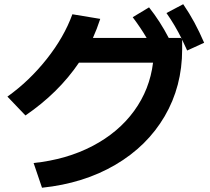

<svg xmlns="http://www.w3.org/2000/svg" viewBox="-20 -838 978 895"><path d="M693.4 -545.9H348.1Q252.9 -405.3 98.6 -299.8L14.6 -387.7Q116.2 -460 197.5 -562.5Q278.8 -665 317.4 -771.5L447.3 -750Q431.6 -702.1 413.1 -661.1H663.6Q635.7 -708.5 598.6 -757.8L674.8 -803.7Q726.6 -738.3 766.6 -661.1H823.2L827.6 -656.2Q795.4 -721.2 755.9 -777.3L834 -818.4Q862.8 -776.4 886 -733.4Q909.2 -690.4 931.6 -638.7L852.5 -602.5Q838.9 -633.3 829.1 -652.8V-607.4Q829.1 -435.5 747.6 -296.1Q666 -156.7 517.8 -69.8Q369.6 17.1 175.8 37.1L136.7 -78.1Q290.5 -94.2 411.4 -157.5Q532.2 -220.7 605.2 -321Q678.2 -421.4 693.4 -545.9Z"/></svg>

Font: Pretendard JP
Style: Bold
Weight: 700
Designer: Base glyphs from Inter by Rasmus Andersson; Hangeul glyphs from Noto Sans CJK(Source Han Sans) by Jang Soo-young and Kan
Foundry: Kil Hyung-jin
Version: Version 1.309